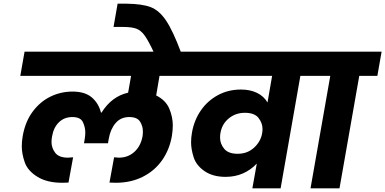

<svg xmlns="http://www.w3.org/2000/svg" viewBox="-20 -1020 2087 1040"><path d="M844 -609 826 -503Q878 -477 897 -431.5Q916 -386 916 -341Q916 -314 911 -283Q898 -209 858 -152Q818 -95 753.5 -62.5Q689 -30 607 -30Q587 -30 573 -31L598 -168L624 -166Q673 -166 707.5 -197Q742 -228 752 -281Q754 -295 754 -308Q754 -337 738.5 -361.5Q723 -386 680 -386Q634 -386 606 -353Q578 -320 569 -268L565 -244H435L439 -268Q442 -286 442 -302Q442 -331 429 -358.5Q416 -386 372 -386Q328 -386 299 -357.5Q270 -329 262 -281Q259 -265 259 -251Q259 -219 279 -192.5Q299 -166 348 -166L376 -168L351 -31Q337 -30 317 -30Q235 -30 182.5 -62.5Q130 -95 114 -141Q98 -187 98 -227Q98 -254 103 -283Q117 -362 157.5 -416Q198 -470 254 -497Q310 -524 373 -524Q440 -524 477 -492.5Q514 -461 527 -410H530Q585 -498 674 -518L690 -609H90L113 -740H1061L1038 -609Z M814 -735Q784 -799 764 -827Q744 -855 719 -864.5Q694 -874 647 -874H595L617 -1000H666Q750 -999 796 -981.5Q842 -964 879 -909.5Q916 -855 961 -735Z M1728 -740 1705 -609H1607L1500 0H1347L1371 -134Q1338 -99 1295.5 -80.5Q1253 -62 1202 -62Q1133 -62 1088 -93Q1043 -124 1029 -168Q1015 -212 1015 -249Q1015 -275 1020 -303Q1032 -370 1068.5 -422.5Q1105 -475 1161 -505Q1217 -535 1285 -535Q1335 -535 1372 -517Q1409 -499 1429 -465L1454 -609H1004L1027 -740ZM1267 -187Q1320 -187 1356 -220Q1392 -253 1400 -298V-299Q1402 -310 1402 -321Q1402 -353 1380.5 -381Q1359 -409 1306 -409Q1256 -409 1219 -378.5Q1182 -348 1174 -299Q1172 -286 1172 -275Q1172 -241 1194.5 -214Q1217 -187 1267 -187Z M1662 0 1769 -609H1671L1694 -740H2047L2024 -609H1926L1819 0Z"/></svg>

Font: Fz Poppins
Style: Bold Italic
Weight: 700
Italic angle: -10°
Designer: Ninad Kale (Devanagari), Jonny Pinhorn (Latin)
Foundry: Indian Type Foundry
Version: Vit hóa bi Vntype.Com & FontZin.Com